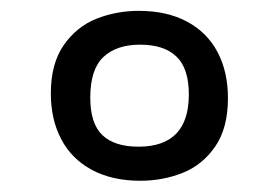

<svg xmlns="http://www.w3.org/2000/svg" viewBox="-20 -454 512 352"><path d="M397.9 -273.9Q397.9 -219.2 374.5 -185.3Q351.1 -151.4 314.7 -137Q278.3 -122.6 237.3 -122.6Q185.5 -122.6 148.4 -142.6Q111.3 -162.6 92.3 -198.7Q73.2 -234.9 73.2 -282.7Q73.2 -337.4 96.9 -371.3Q120.6 -405.3 157 -419.7Q193.4 -434.1 234.4 -434.1Q286.1 -434.1 323 -414.3Q359.9 -394.5 378.9 -358.4Q397.9 -322.3 397.9 -273.9ZM326.2 -280.8Q326.2 -328.6 303.5 -350.3Q280.8 -372.1 236.8 -372.1Q193.8 -372.1 169.7 -349.6Q145.5 -327.1 145.5 -274.9Q145.5 -227.5 167.7 -206.3Q189.9 -185.1 233.9 -185.1Q326.2 -185.1 326.2 -280.8Z"/></svg>

Font: Dekko
Style: Regular
Weight: 400
Designer: Multiple
Foundry: Sorkin Type
Version: Version 2.001